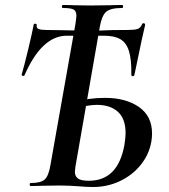

<svg xmlns="http://www.w3.org/2000/svg" viewBox="-20 -745 676 769"><path d="M293 1Q279 0 260 -1Q241 -2 220 -2L150 -1Q132 0 103 0Q99 0 99 -6Q99 -12 103 -12Q144 -12 159.5 -26.5Q175 -41 182 -84L282 -648Q286 -676 286 -682Q286 -701 274.5 -707Q263 -713 232 -713Q228 -713 228 -719Q228 -725 232 -725Q261 -725 277 -724L339 -723L421 -724Q439 -725 469 -725Q473 -725 473 -719Q473 -713 469 -713Q423 -713 405.5 -698Q388 -683 380 -639L282 -77Q280 -63 280 -57Q280 -39 292.5 -30Q305 -21 336 -21Q452 -21 478 -163Q483 -193 483 -212Q483 -269 452.5 -297Q422 -325 368 -325Q335 -325 282 -311L278 -336Q333 -353 401 -353Q484 -353 536.5 -316.5Q589 -280 589 -210Q589 -195 586 -177Q577 -126 543.5 -84.5Q510 -43 460 -19.5Q410 4 353 4Q326 4 293 1ZM73 -441Q70 -441 68 -442.5Q66 -444 67 -447Q78 -485 93 -547.5Q108 -610 115 -646Q115 -650 120 -650Q123 -650 125.5 -648.5Q128 -647 127 -644Q125 -632 135.5 -628.5Q146 -625 164 -625L229 -624L339 -622Q360 -622 371 -622.5Q382 -623 389 -623Q421 -625 492 -625Q519 -625 531 -629Q543 -633 549 -648Q550 -652 555 -652Q558 -652 560 -650Q562 -648 561 -644Q553 -613 523 -467L518 -444Q517 -440 512 -440Q506 -440 506 -446Q507 -507 496.5 -540.5Q486 -574 462 -588Q438 -602 396 -602H248Q147 -602 78 -443Q77 -441 73 -441Z"/></svg>

Font: Cormorant Garamond
Style: Bold Italic
Weight: 700
Italic angle: -10°
Designer: Christian Thalmann (Catharsis Fonts)
Foundry: Catharsis Fonts
Version: Version 4.000